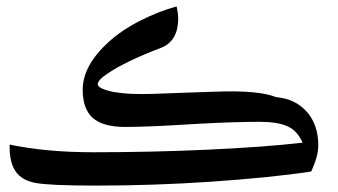

<svg xmlns="http://www.w3.org/2000/svg" viewBox="-20 -720 1055 599"><path d="M286 -141Q206 -141 161 -143Q116 -145 92 -149Q48 -157 28.5 -185.5Q9 -214 10 -269Q124 -245 271 -245Q359 -245 450 -247Q541 -249 627.5 -253Q714 -257 790 -262.5Q866 -268 924 -275Q908 -312 877 -326Q846 -340 789 -340Q757 -340 706 -338.5Q655 -337 584 -333Q444 -324 371 -324Q301 -324 269.5 -352Q238 -380 238 -440Q238 -516 320 -590Q361 -627 418.5 -656Q476 -685 531 -700Q536 -677 536 -660Q535 -592 483 -571Q425 -549 383 -528.5Q341 -508 318 -492Q285 -471 285 -457Q285 -449 302.5 -442Q320 -435 342 -432Q382 -425 454 -427Q499 -429 548.5 -430.5Q598 -432 652 -434Q788 -439 841 -417Q901 -412 937 -371.5Q973 -331 973 -266Q973 -233 951 -185Q886 -175 805.5 -167Q725 -159 636.5 -153Q548 -147 458.5 -144Q369 -141 286 -141Z"/></svg>

Font: Noto Naskh Arabic UI Semi
Style: Bold
Weight: 700
Designer: Monotype Design Team, David Williams, Mohamad Dakak and Nizar Qandah
Foundry: Monotype Imaging Inc.
Version: Version 2.014; ttfautohint (v1.8.4.7-5d5b)